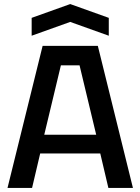

<svg xmlns="http://www.w3.org/2000/svg" viewBox="-20 -926 692 946"><path d="M17 0 190 -700H462L635 0H514L474 -170H178L138 0ZM198 -262H454L372 -604H280ZM136 -750V-838L326 -906L516 -838V-750L326 -818Z"/></svg>

Font: Tektur Medium
Style: Regular
Weight: 500
Designer: Adam Jagosz
Foundry: Adam Jagosz
Version: Version 1.005;gftools[0.9.30]